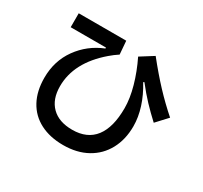

<svg xmlns="http://www.w3.org/2000/svg" viewBox="-162 -995 1324 1253"><g transform="rotate(30 500.0 -369.0)"><path d="M118 -286Q118 -413 187 -509Q256 -605 368 -650V-657H102V-762H460L468 -662Q437 -642 407 -616Q234 -468 234 -289Q234 -191 289 -136.5Q344 -82 444 -82Q557 -82 614 -156.5Q671 -231 671 -375Q671 -448 646.5 -535.5Q622 -623 579 -711L676 -772Q752 -677 818 -606.5Q884 -536 959 -470L883 -388Q832 -435 788.5 -481Q745 -527 698 -587L691 -583Q734 -513 757 -441Q780 -369 780 -301Q780 -202 739 -126Q698 -50 622 -8Q546 34 443 34Q343 34 269.5 -4Q196 -42 157 -114Q118 -186 118 -286Z"/></g></svg>

Font: IBM Plex Sans JP SemiBold
Style: Regular
Weight: 600
Designer: Mike Abbink; Paul van der Laan; Pieter van Rosmalen; Wujin Sim; Yejin Wi; Jinhee Kim; Boomi Park; Yona Kim; Kichan Ma
Foundry: Sandoll Inc.
Version: Version 1.001